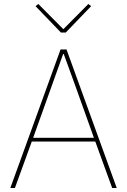

<svg xmlns="http://www.w3.org/2000/svg" viewBox="-20 -947 640 967"><path d="M568 0H545L460 -234H140L55 0H32L285 -698H315ZM453 -253 356 -524 301 -675H298L244 -524L147 -253ZM311 -783H287L159 -916L173 -927L299 -800L425 -927L439 -916Z"/></svg>

Font: IBM Plex Sans Thin
Style: Regular
Weight: 250
Designer: Mike Abbink, Paul van der Laan, Pieter van Rosmalen
Foundry: Bold Monday
Version: Version 3.201